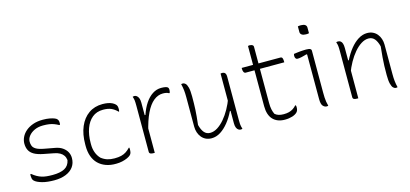

<svg xmlns="http://www.w3.org/2000/svg" viewBox="-65 -1225 3660 1713"><g transform="rotate(-15 1765.0 -368.5)"><path d="M269 -40Q340 -40 380.5 -61.5Q421 -83 431 -134Q428 -159 416.5 -176.5Q405 -194 384 -206Q363 -218 331 -224L238 -242Q186 -252 155 -269.5Q124 -287 110.5 -313.5Q97 -340 97 -375Q97 -405 111 -434.5Q125 -464 152.5 -487.5Q180 -511 219.5 -525Q259 -539 310 -539Q347 -539 373 -534Q399 -529 415.5 -522.5Q432 -516 438 -509Q443 -504 445.5 -498.5Q448 -493 449 -486.5Q450 -480 450 -473Q450 -469 449.5 -464Q449 -459 447 -455H441Q419 -467 399 -474.5Q379 -482 355.5 -485.5Q332 -489 299 -489Q254 -489 220 -473Q186 -457 166.5 -432Q147 -407 147 -379Q147 -359 154 -340.5Q161 -322 185 -308Q209 -294 259 -285L351 -268Q392 -261 419 -242.5Q446 -224 460 -198.5Q474 -173 474 -142Q474 -95 449.5 -61Q425 -27 379.5 -8.5Q334 10 271 10Q241 10 213 7Q185 4 161.5 -2.5Q138 -9 120 -17.5Q102 -26 91 -37Q82 -46 79.5 -59Q77 -72 77 -83Q77 -89 77.5 -93Q78 -97 79 -99H85Q107 -81 127.5 -69.5Q148 -58 169 -51.5Q190 -45 214.5 -42.5Q239 -40 269 -40Z M861 -536Q887 -536 909 -532Q931 -528 948 -520Q965 -512 977 -500Q985 -492 988 -482Q991 -472 991 -458Q991 -451 990.5 -445.5Q990 -440 988 -433H984Q956 -461 926.5 -473.5Q897 -486 853 -486Q793 -486 752.5 -452.5Q712 -419 691 -360.5Q670 -302 670 -228V-212Q670 -174 682.5 -139.5Q695 -105 720 -79Q747 -58 776 -49Q805 -40 842 -40Q878 -40 904 -46.5Q930 -53 950 -66.5Q970 -80 988 -99H992Q993 -96 993.5 -92Q994 -88 994 -82Q994 -66 991 -53.5Q988 -41 979 -32Q968 -21 947 -11.5Q926 -2 899.5 4Q873 10 843 10Q791 11 749.5 -4Q708 -19 679 -47.5Q650 -76 635 -118Q620 -160 620 -213V-228Q620 -322 649.5 -391Q679 -460 733 -498Q787 -536 861 -536Z M1192 -343H1207Q1227 -403 1256.5 -447Q1286 -491 1323.5 -515.5Q1361 -540 1404 -540Q1428 -540 1444 -536.5Q1460 -533 1465 -527Q1469 -523 1470.5 -518Q1472 -513 1472 -506Q1472 -502 1471.5 -498Q1471 -494 1470.5 -490.5Q1470 -487 1469 -483Q1468 -479 1466 -476H1460Q1453 -481 1439.5 -484.5Q1426 -488 1406 -488Q1360 -488 1320 -455.5Q1280 -423 1248 -357Q1216 -291 1192 -188ZM1200 5Q1199 5 1197 5Q1195 5 1193.5 5Q1192 5 1190 5Q1182 5 1174.5 4Q1167 3 1161.5 0.5Q1156 -2 1153 -6.5Q1150 -11 1150 -18Q1150 -60 1150 -102.5Q1150 -145 1150 -187.5Q1150 -230 1150 -272.5Q1150 -315 1150 -357.5Q1150 -400 1150 -442Q1150 -477 1148 -493Q1146 -509 1139 -529Q1142 -530 1144.5 -530.5Q1147 -531 1150 -531.5Q1153 -532 1155 -532Q1166 -532 1176.5 -524Q1187 -516 1193.5 -500Q1200 -484 1200 -459Q1200 -412 1200 -366Q1200 -320 1200 -273.5Q1200 -227 1200 -180.5Q1200 -134 1200 -88Q1200 -42 1200 5Z M1601 -528Q1614 -528 1625.5 -517Q1637 -506 1644.5 -477.5Q1652 -449 1652 -396Q1652 -361 1651.5 -331.5Q1651 -302 1649.5 -273.5Q1648 -245 1645 -212Q1642 -179 1637 -135Q1649 -88 1670 -63.5Q1691 -39 1725 -39Q1759 -39 1793 -60.5Q1827 -82 1858 -118.5Q1889 -155 1915 -201.5Q1941 -248 1959 -298V-182H1944Q1917 -126 1882 -82.5Q1847 -39 1807.5 -14Q1768 11 1725 11Q1695 11 1672 0Q1649 -11 1633 -30.5Q1617 -50 1608.5 -75.5Q1600 -101 1600 -129Q1600 -175 1600 -220.5Q1600 -266 1600 -311.5Q1600 -357 1600 -402Q1600 -437 1597 -465.5Q1594 -494 1586 -526Q1590 -527 1593.5 -527.5Q1597 -528 1601 -528ZM1964 -528Q1974 -528 1982 -524.5Q1990 -521 1995 -511.5Q2000 -502 2000 -485Q2000 -418 2000 -351Q2000 -284 2000 -217.5Q2000 -151 2000 -84Q2000 -60 2001 -47Q2002 -34 2004.5 -24Q2007 -14 2011 0Q2009 1 2006 1.5Q2003 2 2000.5 2.5Q1998 3 1995 3Q1984 3 1973.5 -4Q1963 -11 1956.5 -26.5Q1950 -42 1950 -67Q1950 -145 1950 -221Q1950 -297 1950 -373Q1950 -449 1950 -526Q1952 -527 1954 -527Q1956 -527 1958.5 -527.5Q1961 -528 1964 -528Z M2145 -526H2502Q2516 -526 2520.5 -514.5Q2525 -503 2525 -486Q2525 -485 2525 -483Q2525 -481 2525 -479.5Q2525 -478 2525 -476H2168Q2163 -476 2158.5 -479Q2154 -482 2151 -487.5Q2148 -493 2146.5 -500.5Q2145 -508 2145 -516Q2145 -518 2145 -519.5Q2145 -521 2145 -523Q2145 -525 2145 -526ZM2525 -79Q2527 -75 2527.5 -70Q2528 -65 2528 -58Q2528 -45 2524.5 -34Q2521 -23 2512 -14Q2505 -7 2493.5 -0.5Q2482 6 2467.5 10.5Q2453 15 2436 17.5Q2419 20 2399 20Q2364 20 2336.5 9.5Q2309 -1 2289.5 -21.5Q2270 -42 2260 -73Q2250 -104 2250 -144Q2250 -199 2250 -254Q2250 -309 2250 -364Q2250 -419 2250 -474Q2250 -529 2250 -584Q2250 -613 2250 -642Q2250 -671 2250 -700Q2254 -702 2257.5 -702.5Q2261 -703 2265 -703Q2274 -703 2282 -700.5Q2290 -698 2295 -693Q2300 -688 2300 -680Q2300 -616 2300 -551Q2300 -486 2300 -421Q2300 -356 2300 -291.5Q2300 -227 2300 -162Q2300 -126 2305.5 -100.5Q2311 -75 2321 -55Q2336 -42 2355.5 -36Q2375 -30 2401 -30Q2429 -30 2450 -35.5Q2471 -41 2488 -52Q2505 -63 2519 -79Z M2740 -80Q2740 -115 2740 -156Q2740 -197 2740 -241Q2740 -285 2740 -328.5Q2740 -372 2740 -413.5Q2740 -455 2740 -490L2735 -494Q2724 -491 2712 -487.5Q2700 -484 2688.5 -481.5Q2677 -479 2667 -477.5Q2657 -476 2648 -476Q2637 -476 2631 -485Q2625 -494 2625 -508Q2625 -513 2626 -517.5Q2627 -522 2628 -526Q2641 -528 2653.5 -529.5Q2666 -531 2678.5 -532.5Q2691 -534 2702.5 -534.5Q2714 -535 2724 -535.5Q2734 -536 2743 -536Q2757 -536 2767.5 -534Q2778 -532 2784 -527Q2790 -522 2790 -513Q2790 -468 2790 -418.5Q2790 -369 2790 -318.5Q2790 -268 2790 -218.5Q2790 -169 2790 -124Q2790 -101 2791 -80.5Q2792 -60 2795 -40.5Q2798 -21 2804 0Q2800 1 2796.5 1.5Q2793 2 2789 2Q2771 2 2755.5 -14.5Q2740 -31 2740 -80ZM2725 -754Q2728 -755 2731.5 -755.5Q2735 -756 2738.5 -756.5Q2742 -757 2746.5 -757Q2751 -757 2755 -757Q2779 -757 2792 -748Q2805 -739 2805 -722V-670Q2802 -669 2798.5 -668.5Q2795 -668 2791.5 -667.5Q2788 -667 2784 -667Q2780 -667 2775 -667Q2752 -667 2738.5 -676.5Q2725 -686 2725 -702Z M3444 0Q3440 1 3436.5 1.5Q3433 2 3429 2Q3416 2 3404.5 -9Q3393 -20 3385.5 -49Q3378 -78 3378 -130Q3378 -177 3379 -214Q3380 -251 3383.5 -292Q3387 -333 3393 -391Q3381 -438 3360 -462.5Q3339 -487 3305 -487Q3271 -487 3237 -465.5Q3203 -444 3172 -407.5Q3141 -371 3115 -324.5Q3089 -278 3071 -228L3068 -345H3086Q3114 -401 3148.5 -444Q3183 -487 3223 -512Q3263 -537 3305 -537Q3335 -537 3358 -526Q3381 -515 3397 -495.5Q3413 -476 3421.5 -450.5Q3430 -425 3430 -397Q3430 -352 3430 -306.5Q3430 -261 3430 -215.5Q3430 -170 3430 -124Q3430 -89 3433 -60.5Q3436 -32 3444 0ZM3080 5Q3079 5 3077 5Q3075 5 3073.5 5Q3072 5 3070 5Q3062 5 3054.5 4Q3047 3 3041.5 0.5Q3036 -2 3033 -6.5Q3030 -11 3030 -18Q3030 -71 3030 -124Q3030 -177 3030 -230Q3030 -283 3030 -336Q3030 -389 3030 -442Q3030 -477 3028 -493Q3026 -509 3019 -529Q3022 -530 3024.5 -530.5Q3027 -531 3030 -531.5Q3033 -532 3035 -532Q3050 -532 3060 -524Q3070 -516 3075 -500Q3080 -484 3080 -459Q3080 -382 3080 -304.5Q3080 -227 3080 -150Q3080 -73 3080 5Z"/></g></svg>

Font: Recursive Casual Light
Style: Regular
Weight: 300
Version: Version 1.047